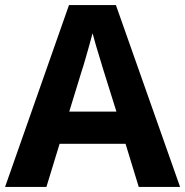

<svg xmlns="http://www.w3.org/2000/svg" viewBox="-20 -737 730 757"><path d="M527 0 475 -170H215L163 0H0L252 -717H437L690 0ZM387 -463Q382 -480 374 -506Q366 -532 358 -559Q350 -586 345 -606Q340 -586 331.5 -556.5Q323 -527 315.5 -500.5Q308 -474 304 -463L253 -297H439Z"/></svg>

Font: Noto Sans Sora Sompeng
Style: Bold
Weight: 700
Designer: Monotype Design Team. David Williams.
Foundry: Monotype Imaging Inc.
Version: Version 2.101